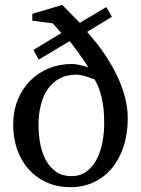

<svg xmlns="http://www.w3.org/2000/svg" viewBox="-20 -757 579 789"><path d="M408.2 -251Q408.2 -311.5 397.9 -355.5Q387.7 -399.4 369.1 -430.2Q356 -435.5 342.8 -439.9Q331.5 -443.8 318.1 -447Q304.7 -450.2 293 -450.2Q253.4 -450.2 224.1 -434.1Q194.8 -418 175.8 -390.1Q156.7 -362.3 147.5 -324.5Q138.2 -286.6 138.2 -243.2Q138.2 -203.6 145.5 -165.8Q152.8 -127.9 168.9 -98.4Q185.1 -68.8 210.7 -51Q236.3 -33.2 272.9 -33.2Q309.6 -33.2 335.4 -52.2Q361.3 -71.3 377.4 -102.3Q393.6 -133.3 400.9 -172.4Q408.2 -211.4 408.2 -251ZM504.9 -271Q504.9 -206.5 487.5 -154.3Q470.2 -102.1 439 -64.9Q407.7 -27.8 364.5 -7.8Q321.3 12.2 270 12.2Q216.8 12.2 173.3 -6.8Q129.9 -25.9 98.9 -60.1Q67.9 -94.2 51 -141.4Q34.2 -188.5 34.2 -244.1Q34.2 -299.8 52.5 -345.7Q70.8 -391.6 103.3 -424.6Q135.7 -457.5 179.9 -475.8Q224.1 -494.1 275.9 -494.1Q286.6 -494.1 298.1 -491.9Q309.6 -489.7 319.6 -487.1Q329.6 -484.4 335.9 -482.2Q342.3 -480 342.8 -480Q335.4 -493.2 323 -511.2Q310.5 -529.3 298.3 -545.9Q286.1 -562.5 276.6 -574.7Q267.1 -586.9 266.1 -587.9L139.2 -512.2L117.2 -551.8L231.9 -621.1L196.8 -661.1L112.8 -671.9V-700.2L235.8 -736.8L308.1 -663.1L417 -728L439.9 -688L337.9 -626Q346.7 -615.7 362.5 -597.2Q378.4 -578.6 397 -553Q415.5 -527.3 434.6 -495.6Q453.6 -463.9 469.2 -427.7Q484.9 -391.6 494.9 -352.1Q504.9 -312.5 504.9 -271Z"/></svg>

Font: Charis SIL APac
Style: Regular
Weight: 400
Foundry: SIL International
Version: Version 5.000